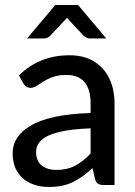

<svg xmlns="http://www.w3.org/2000/svg" viewBox="-20 -738 540 766"><path d="M174.5 8Q134.5 8 101.8 -6.8Q69 -21.5 49.8 -51.8Q30.5 -82 30.5 -127.5Q30.5 -193 99.5 -235Q177.5 -282.5 341.5 -287V-324Q341.5 -439 245 -439Q218.5 -439 199.2 -433.5Q180 -428 165.8 -420Q151.5 -412 140.5 -404.5Q129.5 -397 120.5 -392.2Q111.5 -387.5 102 -387.5Q84 -387.5 73 -405.5L55.5 -437Q137 -517.5 257 -517.5Q315 -517.5 355 -493Q395 -468.5 416 -425Q437 -381.5 437 -324V0H393.5Q379 0 371.2 -4.8Q363.5 -9.5 359.5 -22.5L349 -67.5Q311 -31.5 271.2 -11.8Q231.5 8 174.5 8ZM204 -60Q248.5 -60 280.8 -77.5Q313 -95 341.5 -125.5V-226Q262.5 -223 214.5 -211Q166.5 -199 145.2 -179Q124 -159 124 -132.5Q124 -94.5 147.2 -77.2Q170.5 -60 204 -60ZM404 -584.5H338.5Q326.5 -584.5 314.5 -594.5Q251 -662 247.5 -667Q243.5 -662 179.5 -594.5Q168 -584.5 156 -584.5H88L200.5 -718H291.5Z"/></svg>

Font: Verano Sans Medium
Style: Regular
Weight: 500
Designer: Lukasz Dziedzic with Adam Twardoch and Botio Nikoltchev
Foundry: tyPoland Lukasz Dziedzic
Version: Version 3.001;December 28, 2019;FontCreator 12.0.0.2547 64-b